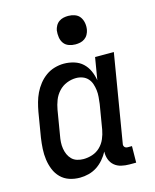

<svg xmlns="http://www.w3.org/2000/svg" viewBox="-113 -815 725 900"><g transform="rotate(-15 250.0 -365.5)"><path d="M163 8Q136 8 112 0Q88 -8 70.5 -25.5Q53 -43 43.5 -66.5Q34 -90 30.5 -115.5Q27 -141 28.5 -167.5Q30 -194 34 -221L54 -341Q58 -363 64 -385Q70 -407 80 -428Q90 -449 105 -468Q120 -487 139.5 -501Q159 -515 182 -521.5Q205 -528 227 -528Q252 -528 276.5 -520.5Q301 -513 318 -497Q335 -481 345 -459Q355 -437 359 -412L377 -520H468L397 -93Q396 -89 397 -85Q398 -81 400.5 -78Q403 -75 407 -73.5Q411 -72 416 -72H436L435 8H402Q382 8 363 3.5Q344 -1 330 -13Q316 -25 309.5 -43Q303 -61 304 -81Q294 -62 279 -44.5Q264 -27 245.5 -15Q227 -3 205.5 2.5Q184 8 163 8ZM201 -72Q223 -72 244.5 -79Q266 -86 282.5 -102Q299 -118 308 -139Q317 -160 321 -182L341 -302Q343 -318 344.5 -335Q346 -352 344 -368Q342 -384 337 -399Q332 -414 321.5 -425.5Q311 -437 296 -442.5Q281 -448 265 -448Q242 -448 219.5 -439Q197 -430 180.5 -412Q164 -394 155.5 -372Q147 -350 143 -327L123 -207Q120 -192 119 -176Q118 -160 120.5 -144.5Q123 -129 129 -115.5Q135 -102 145.5 -91.5Q156 -81 171 -76.5Q186 -72 201 -72ZM304 -601Q288 -601 272.5 -606.5Q257 -612 248 -624.5Q239 -637 236.5 -653.5Q234 -670 236 -687Q238 -698 244 -709Q250 -720 260 -727Q270 -734 281.5 -736.5Q293 -739 305 -739Q321 -739 336.5 -733.5Q352 -728 361 -715.5Q370 -703 373 -686.5Q376 -670 373 -653Q371 -642 365 -631Q359 -620 349 -613Q339 -606 327.5 -603.5Q316 -601 304 -601Z"/></g></svg>

Font: Iosevka Term Curly Medium
Style: Italic
Weight: 500
Italic angle: -9°
Designer: Belleve Invis
Foundry: Belleve Invis
Version: Version 32.3.0